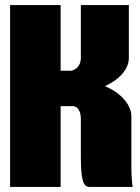

<svg xmlns="http://www.w3.org/2000/svg" viewBox="-20 -740 555 760"><path d="M20 -720V0H220V-320H268C287 -320 300 -300 300 -270V-130C300 -35 306 0 335 0H505C502 -20 500 -49 500 -80V-280C500 -329 452 -376 395 -399C448 -422 490 -464 490 -510V-720H300V-509C300 -479 277 -460 258 -460H220V-720Z"/></svg>

Font: MikodacsPCS
Style: Regular
Weight: 900
Designer: gluk (gluksza@wp.pl)
Foundry: gluk (gluksza@wp.pl)
Version: Version 0.27